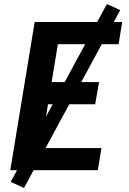

<svg xmlns="http://www.w3.org/2000/svg" viewBox="-20 -844 640 952"><path d="M31 0 152 -735H586L568 -625H267L236 -437H471L452 -327H218L182 -110H483L465 0ZM99 88 33 58 510 -824 576 -794Z"/></svg>

Font: Iosevka Curly XBdExObl
Style: Regular
Weight: 800
Width: 7
Italic angle: -9°
Monospace: yes
Designer: Belleve Invis
Foundry: Belleve Invis
Version: Version 11.1.0; ttfautohint (v1.8.3)